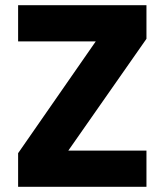

<svg xmlns="http://www.w3.org/2000/svg" viewBox="-20 -722 636 742"><path d="M546 -572 244 -140H546V0H50V-130L350 -562H50V-702H546Z"/></svg>

Font: Poppins
Style: Bold
Weight: 700
Designer: Ninad Kale (Devanagari), Jonny Pinhorn (Latin)
Version: Version 5.002